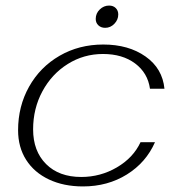

<svg xmlns="http://www.w3.org/2000/svg" viewBox="-20 -660 644 690"><path d="M45 -192Q45 -278 84.5 -348.5Q124 -419 194 -459.5Q264 -500 351 -500Q442 -500 503 -457Q564 -414 571 -341H519Q511 -398 465.5 -432Q420 -466 350 -466Q281 -466 223.5 -430Q166 -394 132.5 -332Q99 -270 99 -195Q99 -117 145.5 -70.5Q192 -24 272 -24Q341 -24 400 -58.5Q459 -93 485 -149H537Q505 -76 436 -33Q367 10 278 10Q209 10 156 -15Q103 -40 74 -85.5Q45 -131 45 -192ZM324 -592Q324 -612 338.5 -626Q353 -640 372 -640Q387 -640 396 -631Q405 -622 405 -608Q405 -589 391 -574.5Q377 -560 358 -560Q343 -560 333.5 -569Q324 -578 324 -592Z"/></svg>

Font: Fahkwang ExtraLight
Style: Italic
Weight: 275
Italic angle: -10°
Designer: Suppakit Chalermlarp | Katatrad Co.,Ltd.
Foundry: Cadson Demak Co.,Ltd.
Version: Version 1.000; ttfautohint (v1.6)